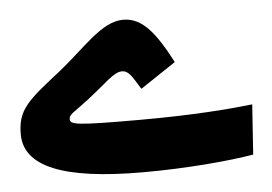

<svg xmlns="http://www.w3.org/2000/svg" viewBox="-37 -415 660 466"><g transform="rotate(-5 293.0 -182.5)"><path d="M293.5 3.9C401.4 3.9 504.9 -5.4 564 -15.6L572.3 -137.2C517.1 -130.9 429.7 -123.5 295.4 -123.5C141.1 -123.5 127.4 -126.5 127.9 -140.6C127.9 -151.9 140.6 -156.2 174.8 -182.6C224.1 -220.7 244.1 -244.6 264.2 -244.6C280.8 -244.6 288.1 -229.5 307.6 -198.2L394 -255.9C353.5 -333.5 322.8 -369.1 277.8 -369.1C224.6 -369.1 177.2 -308.1 110.8 -255.9C31.7 -193.8 6.3 -173.3 6.3 -113.8C6.3 -35.2 98.6 3.9 293.5 3.9Z"/></g></svg>

Font: Cascadia Code NF SemiBold
Style: Regular
Weight: 600
Monospace: yes
Designer: Aaron Bell
Foundry: Saja Typeworks
Version: Version 2404.023